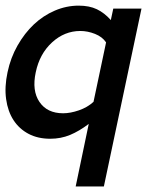

<svg xmlns="http://www.w3.org/2000/svg" viewBox="-28 -486 594 688"><path d="M344.2 182.1H243.2L290 -42Q255.9 -16.1 222.9 -2.4Q189.9 11.2 151.9 11.2Q107.9 11.2 74.5 -6.3Q41 -23.9 20.5 -55.4Q0 -86.9 -6.1 -130.9Q-12.2 -174.8 -1 -227.1Q9.8 -278.8 34.9 -323Q60.1 -367.2 93.5 -398.7Q127 -430.2 168.5 -448Q210 -465.8 253.9 -465.8Q292 -465.8 319.1 -452.9Q346.2 -439.9 369.1 -414.1L377.9 -455.1H479ZM352.1 -334Q338.9 -354 312.5 -364.5Q286.1 -375 259.8 -375Q203.1 -375 158.4 -334Q113.8 -293 100.1 -227.1Q85.9 -161.1 113.5 -120.6Q141.1 -80.1 198.2 -80.1Q224.1 -80.1 254.6 -90.6Q285.2 -101.1 307.1 -121.1Z"/></svg>

Font: Anonymous Pro
Style: Bold Italic
Weight: 700
Italic angle: -12°
Monospace: yes
Designer: Mark Simonson
Version: Version 1.003